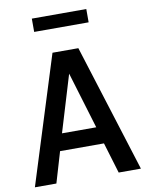

<svg xmlns="http://www.w3.org/2000/svg" viewBox="-97 -969 794 1038"><g transform="rotate(-10 300.0 -450.5)"><path d="M9 0 229 -700H371L591 0H469L418 -169H177L127 0ZM204 -262H392L298 -573ZM151 -828V-901H450V-828Z"/></g></svg>

Font: Red Hat Mono Medium
Style: Regular
Weight: 500
Monospace: yes
Designer: Pentagram, MCKL
Foundry: Pentagram, MCKL
Version: Version 1.023; ttfautohint (v1.8.3)